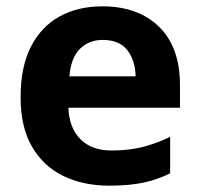

<svg xmlns="http://www.w3.org/2000/svg" viewBox="-20 -576 631 606"><path d="M303 -556Q416 -556 482 -491.5Q548 -427 548 -308V-236H196Q198 -173 233.5 -137Q269 -101 332 -101Q385 -101 428 -111.5Q471 -122 517 -144V-29Q477 -9 432.5 0.5Q388 10 325 10Q243 10 180 -20.5Q117 -51 81 -113Q45 -175 45 -269Q45 -365 77.5 -428.5Q110 -492 168 -524Q226 -556 303 -556ZM304 -450Q261 -450 232.5 -422Q204 -394 199 -335H408Q407 -385 382 -417.5Q357 -450 304 -450Z"/></svg>

Font: Noto Sans Tamil
Style: Bold
Weight: 700
Designer: Jelle Bosma - Monotype Design Team
Foundry: Monotype Imaging Inc.
Version: Version 2.004; ttfautohint (v1.8.4.7-5d5b)